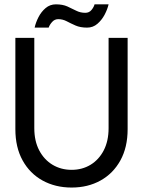

<svg xmlns="http://www.w3.org/2000/svg" viewBox="-20 -830 662 862"><path d="M467.5 -660H553V-250Q553 -168.5 520.5 -109.8Q488 -51 431.2 -19.5Q374.5 12 301.5 12Q228.5 12 171.2 -19.5Q114 -51 81.5 -109.8Q49 -168.5 49 -250V-660H134V-254.5Q134 -197 156 -155Q178 -113 216 -90.2Q254 -67.5 301.5 -67.5Q349 -67.5 386.5 -90.2Q424 -113 445.8 -155Q467.5 -197 467.5 -254.5ZM135.5 -706Q140.5 -729 152.8 -753Q165 -777 184.8 -793.8Q204.5 -810.5 231 -810.5Q261.5 -810.5 282.5 -801Q303.5 -791.5 322 -782Q340.5 -772.5 363 -772.5Q380.5 -772.5 391 -785.5Q401.5 -798.5 404.5 -810.5H467.5Q462.5 -788.5 449.8 -764.2Q437 -740 417.2 -723Q397.5 -706 371 -706Q340.5 -706 319 -715.5Q297.5 -725 279.5 -734.5Q261.5 -744 241.5 -744Q225 -744 213.8 -731.2Q202.5 -718.5 198.5 -706Z"/></svg>

Font: League Spartan Thin
Style: Regular
Weight: 400
Version: Version 2.002